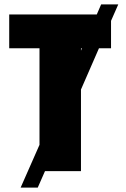

<svg xmlns="http://www.w3.org/2000/svg" viewBox="-20 -780 573 875"><path d="M431 -560 349 -372V0H185L152 75H74L160 -120V-560H22V-714H421L441 -760H519L486 -685V-560ZM353 -560H349V-549Z"/></svg>

Font: Noto Sans Display Black Narrow
Style: Regular
Weight: 900
Width: 4
Designer: Monotype Design team
Foundry: Monotype Imaging Inc.
Version: Version 1.000